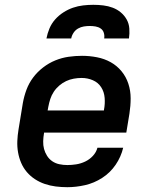

<svg xmlns="http://www.w3.org/2000/svg" viewBox="-20 -770 640 798"><path d="M260 8Q235 8 211.5 5Q188 2 166 -5.5Q144 -13 125 -25.5Q106 -38 91.5 -55Q77 -72 68 -93Q59 -114 55 -137Q51 -160 52 -184Q53 -208 57 -232L75 -342Q80 -370 90 -397Q100 -424 117.5 -447.5Q135 -471 159 -489.5Q183 -508 210 -519Q237 -530 265 -534Q293 -538 321 -538Q352 -538 383 -532Q414 -526 440 -511.5Q466 -497 485 -474Q504 -451 513.5 -422Q523 -393 523 -361.5Q523 -330 518 -298L505 -219H163V-217Q160 -200 159.5 -183Q159 -166 163 -151Q167 -136 175.5 -122.5Q184 -109 197 -100Q210 -91 226.5 -87.5Q243 -84 260 -84Q278 -84 297 -87Q316 -90 334 -98.5Q352 -107 366 -122Q380 -137 385 -156H492Q483 -118 460.5 -85Q438 -52 404.5 -30.5Q371 -9 333.5 -0.5Q296 8 260 8ZM178 -311H412V-313Q417 -338 415 -363Q413 -388 400.5 -407.5Q388 -427 366 -436.5Q344 -446 319 -446Q303 -446 286.5 -443Q270 -440 255 -433Q240 -426 226.5 -414.5Q213 -403 203.5 -388.5Q194 -374 189 -358.5Q184 -343 181 -327ZM173 -610Q177 -631 185.5 -651.5Q194 -672 209 -689Q224 -706 243.5 -718.5Q263 -731 283.5 -738Q304 -745 325.5 -747.5Q347 -750 368 -750Q389 -750 409.5 -747.5Q430 -745 448.5 -738Q467 -731 482 -718.5Q497 -706 506.5 -689Q516 -672 517.5 -651.5Q519 -631 516 -610H413Q415 -622 411.5 -633.5Q408 -645 398.5 -651.5Q389 -658 377 -660Q365 -662 353 -662Q341 -662 328.5 -660Q316 -658 304.5 -651.5Q293 -645 285.5 -633.5Q278 -622 276 -610Z"/></svg>

Font: Iosevka Curly SmBdExObl
Style: Regular
Weight: 600
Width: 7
Italic angle: -9°
Monospace: yes
Designer: Belleve Invis
Foundry: Belleve Invis
Version: Version 11.1.0; ttfautohint (v1.8.3)